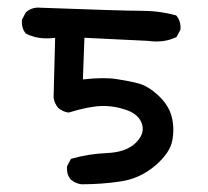

<svg xmlns="http://www.w3.org/2000/svg" viewBox="-20 -484 540 498"><path d="M191 -6Q176 -8 164 -18Q152 -31 154 -53L164 -72Q209 -85 257.5 -87Q306 -89 331 -112.5Q356 -136 348.5 -161.5Q341 -187 308.5 -198.5Q276 -210 243 -209Q210 -208 158 -192Q143 -194 131 -204Q121 -216 119 -231L123 -386Q80 -380 47 -397Q35 -411 37 -433L47 -452Q63 -466 84 -464Q298 -456 346 -456Q394 -456 437 -444Q450 -429 448 -407L438 -388Q405 -372 364 -378L199 -386L195 -278Q248 -284 281.5 -279Q315 -274 339.5 -267.5Q364 -261 390.5 -236.5Q417 -212 425 -182.5Q433 -153 427 -120Q421 -87 382 -54Q343 -21 293.5 -13.5Q244 -6 191 -6Z"/></svg>

Font: Kosefont JP
Style: Regular
Weight: 400
Designer: Nozomi Seto 瀬戸のぞみ
Version: Version 3.00;June 19, 2020